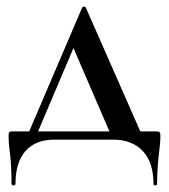

<svg xmlns="http://www.w3.org/2000/svg" viewBox="-20 -425 513 583"><path d="M241 -401 417 -1H323L198 -291L234 -352L85 -1H58L229 -401Q231 -405 235.5 -405Q240 -405 241 -401ZM9 30Q6 8 6 -12Q6 -21 8 -23.5Q10 -26 17 -26H455Q463 -26 465 -23Q467 -20 467 -12Q467 0 466 10.5Q465 21 464 29Q457 85 457 133Q457 138 451.5 138Q446 138 446 133Q446 68 413.5 33.5Q381 -1 323 -1H145Q88 -1 57.5 33.5Q27 68 27 133Q27 138 21 138Q15 138 15 133Q15 72 9 30Z"/></svg>

Font: Cormorant Garamond SemiBold
Style: Regular
Weight: 600
Designer: Christian Thalmann (Catharsis Fonts)
Foundry: Catharsis Fonts
Version: Version 4.000